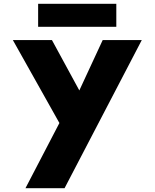

<svg xmlns="http://www.w3.org/2000/svg" viewBox="-20 -722 807 1002"><path d="M179 -702V-582H587V-702ZM516 -513 394 -250 251 -513H47L290 -80L113 260H317L720 -513Z"/></svg>

Font: Sztylet
Style: Bd
Weight: 700
Foundry: Cannot Into Space Fonts, PlusOne Fonts
Version: Version 0.12